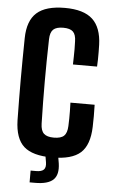

<svg xmlns="http://www.w3.org/2000/svg" viewBox="-63 -850 617 1047"><g transform="rotate(5 246.0 -327.0)"><path d="M250 9.5Q143 9.5 95.2 -33.5Q47.5 -76.5 45 -176Q44 -236 43.5 -291.2Q43 -346.5 43 -400Q43 -453.5 43.5 -509Q44 -564.5 45 -625.5Q46.5 -721.5 95.8 -765.2Q145 -809 249.5 -809Q352.5 -809 401 -764Q449.5 -719 452.5 -624.5Q453 -606 453.2 -585.5Q453.5 -565 453 -544.8Q452.5 -524.5 451.5 -505.5H319.5Q320 -526 320.5 -547.2Q321 -568.5 321 -589.8Q321 -611 320 -631.5Q319.5 -669 303.2 -684.8Q287 -700.5 249.5 -700.5Q212 -700.5 195.2 -684.8Q178.5 -669 177.5 -631.5Q176 -570.5 175.2 -513.2Q174.5 -456 174.5 -400Q174.5 -344 175.2 -287Q176 -230 177.5 -169Q178.5 -131 195.5 -115Q212.5 -99 250 -99Q289 -99 305.8 -115Q322.5 -131 324 -169Q325 -191 325.2 -210Q325.5 -229 325.2 -249.8Q325 -270.5 324 -297H456.5Q457.5 -267 457.5 -235Q457.5 -203 456.5 -176Q453.5 -76.5 405.8 -33.5Q358 9.5 250 9.5ZM140 155.5V91H170Q200 91 212 78.8Q224 66.5 219.5 38.5L211.5 -8.5H281.5L289.5 38.5Q298.5 100 269.5 127.8Q240.5 155.5 170 155.5Z"/></g></svg>

Font: Big Shoulders Text Thin ExtraBold
Style: Regular
Weight: 800
Version: Version 2.002